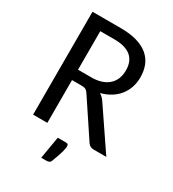

<svg xmlns="http://www.w3.org/2000/svg" viewBox="-196 -750 935 1037"><g transform="rotate(30 271.5 -231.5)"><path d="M71.8 0ZM160.6 -266.6V0H71.8V-641.6H247.6Q306.2 -641.6 348.9 -629.2Q391.6 -616.7 419.2 -593.5Q446.8 -570.3 460 -537.4Q473.1 -504.4 473.1 -463.4Q473.1 -429.7 463.1 -400.4Q453.1 -371.1 434.3 -347.7Q415.5 -324.2 388.2 -307.4Q360.8 -290.5 326.2 -281.7Q334.5 -276.4 341.8 -269.8Q349.1 -263.2 356 -253.9L528.3 0H449.2Q426.3 0 413.6 -18.1L261.7 -246.6Q254.4 -257.3 245.8 -262Q237.3 -266.6 220.2 -266.6ZM160.6 -331.5H244.1Q279.3 -331.5 305.9 -340.6Q332.5 -349.6 350.6 -366.2Q368.7 -382.8 377.7 -406Q386.7 -429.2 386.7 -457Q386.7 -571.8 247.6 -571.8H160.6ZM300.8 41.5Q311.5 41.5 314 46.6Q316.4 51.8 316.4 57.1Q316.4 61.5 315.2 69.6Q314 77.6 310.8 90.1Q307.6 102.5 301.5 120.4Q295.4 138.2 286.1 162.6Q282.2 173.3 274.9 176.5Q267.6 179.7 255.9 179.7H226.1L249.5 41.5Z"/></g></svg>

Font: Carlito
Style: Regular
Weight: 400
Designer: Lukasz Dziedzic
Foundry: tyPoland Lukasz Dziedzic
Version: Version 1.104